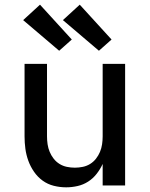

<svg xmlns="http://www.w3.org/2000/svg" viewBox="-20 -793 640 821"><path d="M263 8Q236 8 210 1.5Q184 -5 162.5 -20.5Q141 -36 125.5 -58.5Q110 -81 101 -106Q92 -131 88.5 -157Q85 -183 85 -210V-520H181V-210Q181 -193 183.5 -176Q186 -159 192.5 -143.5Q199 -128 209.5 -114.5Q220 -101 234.5 -92Q249 -83 266 -79.5Q283 -76 300 -76Q317 -76 334 -79.5Q351 -83 365.5 -92Q380 -101 390.5 -114.5Q401 -128 407.5 -143.5Q414 -159 416.5 -176Q419 -193 419 -210V-520H515V0H419V-92Q409 -70 393.5 -50Q378 -30 357 -16.5Q336 -3 311.5 2.5Q287 8 263 8ZM403 -576 249 -707 321 -773 457 -624ZM233 -576 79 -707 151 -773 287 -624Z"/></svg>

Font: Zed Mono Medium Extended
Style: Regular
Weight: 500
Width: 7
Monospace: yes
Designer: Belleve Invis
Foundry: Belleve Invis
Version: Version 1.0.0; ttfautohint (v1.8.4)